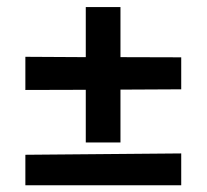

<svg xmlns="http://www.w3.org/2000/svg" viewBox="-20 -535 596 554"><path d="M53.2 -371.1 227.5 -370.1V-514.6H327.6V-370.1L502.9 -369.6V-277.3L327.6 -276.4V-124H227.5V-275.9L53.2 -275.4ZM502.9 -0.5H53.2V-88.4L502.9 -92.3Z"/></svg>

Font: Parastoo FD
Style: Bold-FD
Weight: 700
Foundry: Saber Rastikerdar (saber.rastikerdar@gmail.com)
Version: Version 2.0.1